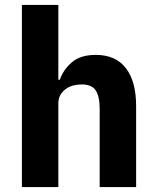

<svg xmlns="http://www.w3.org/2000/svg" viewBox="-20 -760 636 780"><path d="M69 -740H217V-436H223Q237 -477 272 -507Q307 -537 369 -537Q450 -537 491.5 -483Q533 -429 533 -329V0H385V-317Q385 -368 369 -392.5Q353 -417 312 -417Q294 -417 277 -412.5Q260 -408 246.5 -398Q233 -388 225 -373.5Q217 -359 217 -340V0H69Z"/></svg>

Font: IBM Plex Sans Hebrew
Style: Bold
Weight: 700
Designer: Mike Abbink, Paul van der Laan, Pieter van Rosmalen, Yanek Iontef
Foundry: Bold Monday
Version: Version 1.2